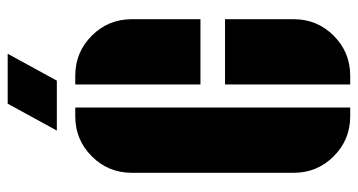

<svg xmlns="http://www.w3.org/2000/svg" viewBox="-236 -688 932 500"><g transform="rotate(-90 230.0 -438.0)"><path d="M30 -561Q30 -622 73 -665Q116 -708 177 -708H200V8H177Q116 8 73 -35Q30 -78 30 -139ZM283 -708Q344 -708 387 -665Q430 -622 430 -561V-382H260V-708ZM260 8V-318H430V-139Q430 -78 387 -35Q344 8 283 8ZM340 -884 270 -756H140L210 -884Z"/></g></svg>

Font: Promplate
Style: Bold
Weight: 400
Designer: Evgeny Tarasenko
Foundry: Evgeny Tarasenko
Version: Version 1.000